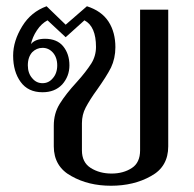

<svg xmlns="http://www.w3.org/2000/svg" viewBox="-20 -584 621 614"><path d="M208 -21C245 0 287 10 335 10C383 10 426 0 463 -21C500 -41 518 -73 518 -116C518 -116 518 -553 518 -553C518 -553 428 -553 428 -553C428 -553 428 -103 428 -103C428 -77 419 -58 402 -47C384 -35 362 -29 337 -29C311 -29 289 -35 270 -47C251 -59 242 -78 242 -103C242 -103 242 -190 242 -190C242 -208 246 -225 254 -240C262 -255 274 -275 291 -298C310 -325 325 -348 335 -368C344 -387 349 -409 349 -433C349 -464 342 -492 327 -515C312 -538 289 -554 258 -564C258 -564 190 -505 190 -505C190 -505 129 -564 129 -564C96 -552 70 -531 51 -500C32 -469 22 -438 22 -406C22 -372 30 -344 46 -322C62 -300 85 -289 116 -289C142 -289 163 -297 179 -314C194 -331 202 -351 202 -375C202 -400 195 -420 182 -436C169 -452 149 -460 124 -460C103 -460 88 -454 79 -443C82 -457 88 -472 98 -487C108 -502 119 -512 132 -519C132 -519 190 -465 190 -465C190 -465 250 -519 250 -519C275 -506 287 -477 287 -434C287 -415 282 -397 272 -381C261 -364 246 -344 225 -321C202 -296 184 -273 171 -252C158 -231 152 -208 152 -182C152 -182 152 -116 152 -116C152 -73 171 -41 208 -21ZM149 -334C140 -323 129 -318 116 -318C103 -318 92 -323 83 -334C74 -344 69 -358 69 -375C69 -393 74 -407 83 -417C92 -426 103 -431 116 -431C129 -431 140 -426 149 -416C158 -406 163 -392 163 -375C163 -358 158 -344 149 -334Z"/></svg>

Font: BUSH 25 TRIRONG
Style: Regular
Weight: 400
Designer: Katatrad Team
Foundry: CadsonDemak